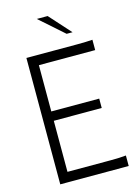

<svg xmlns="http://www.w3.org/2000/svg" viewBox="-142 -1053 818 1130"><g transform="rotate(-15 267.5 -488.0)"><path d="M80 0V-770H391Q421 -770 441.5 -770.8Q462 -771.5 483 -773V-710H140V-428H432V-371H140V-60H405Q461 -60 497 -64V0ZM345.5 -846 198.5 -976H264.5L381.5 -846Z"/></g></svg>

Font: Junction Light
Style: Regular
Weight: 300
Designer: Caroline Hadilaksono
Foundry: Caroline Hadilaksono, Tyler Finck, The League of Moveable Type
Version: Version 2.000; ttfautohint (v1.8.3)